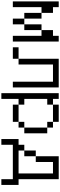

<svg xmlns="http://www.w3.org/2000/svg" viewBox="938 -1646 873 2790"><g transform="rotate(90 1375.0 -250.5)"><path d="M0 0V-666.7H83.3V-583.3H166.7V-416.7H83.3V0ZM166.7 -166.7V-416.7H250V-166.7ZM250 -166.7H333.3V0H250ZM333.3 -166.7V-416.7H416.7V-166.7ZM416.7 -416.7V-583.3H500V-666.7H583.3V0H500V-416.7Z M666.7 0V-83.3H833.3V0ZM833.3 -83.3V-666.7H1250V0H1166.7V-583.3H916.7V-83.3Z M1333.3 166.7V-666.7H1416.7V-583.3H1500V-500H1416.7V-166.7H1500V-83.3H1416.7V166.7ZM1500 -83.3H1750V0H1500ZM1500 -583.3V-666.7H1750V-583.3ZM1833.3 -166.7V-83.3H1750V-166.7ZM1833.3 -583.3V-500H1750V-583.3ZM1833.3 -500H1916.7V-166.7H1833.3Z M2000 -83.3H2083.3V-166.7H2166.7V-83.3H2500V-583.3H2333.3V-333.3H2250V-666.7H2583.3V-83.3H2666.7V166.7H2583.3V0H2083.3V166.7H2000ZM2166.7 -166.7V-333.3H2250V-166.7Z"/></g></svg>

Font: Galmuri11 Regular
Style: Regular
Weight: 400
Designer: Minseo Lee (Quiple)
Version: Version 2.356;hotconv 1.1.0;makeotfexe 2.6.0 DEVELOPMENT